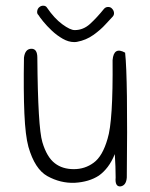

<svg xmlns="http://www.w3.org/2000/svg" viewBox="-20 -654 540 689"><path d="M114 -447Q116 -197 132 -144Q148 -90 177 -68Q204 -47 245 -47Q285 -47 316 -70Q348 -93 366 -156Q386 -219 384 -438Q388 -488 429 -465Q439 -374 435 -17Q433 12 412 15Q392 16 395 -17Q395 -55 392 -101Q381 -74 366.5 -55Q352 -36 335 -24Q300 -1 248 2Q197 4 150 -22Q105 -47 82 -127Q71 -167 67.5 -246.5Q64 -326 66 -447Q70 -479 93 -479Q114 -479 114 -447ZM246 -503Q226 -503 205 -515Q184 -527 166 -544Q148 -561 135 -577Q122 -593 118 -600Q112 -605 113.5 -614.5Q115 -624 122 -629Q128 -634 136.5 -633.5Q145 -633 149 -626Q175 -588 203.5 -567Q232 -546 248 -546Q279 -546 303.5 -568.5Q328 -591 353 -622Q359 -629 368 -629Q377 -629 382 -623Q388 -617 389 -609Q390 -601 385 -595Q377 -587 359 -567Q341 -547 315 -528.5Q289 -510 257 -504Q253 -503 246 -503Z"/></svg>

Font: Yomogi
Style: Regular
Weight: 400
Designer: satsuyako
Foundry: satsuyako
Version: Version 3.100